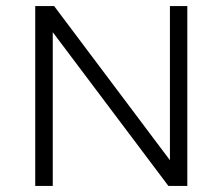

<svg xmlns="http://www.w3.org/2000/svg" viewBox="-20 -615 736 635"><path d="M96.5 0V-595H159L556 -66.5H542V-595H599.5V0H537L139.5 -528.5H154.5V0Z"/></svg>

Font: Encode Sans SC SemiExpanded Light
Style: Regular
Weight: 300
Width: 6
Designer: Multiple Designers
Foundry: Impallari Type
Version: Version 3.002